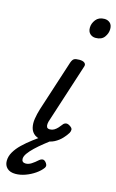

<svg xmlns="http://www.w3.org/2000/svg" viewBox="-204 -853 709 1169"><g transform="rotate(15 150.5 -269.0)"><path d="M142 16Q100 16 78.5 0.5Q57 -15 50.5 -41Q44 -67 49 -98.5Q54 -130 64 -162L168 -483Q175 -503 185 -509Q195 -515 218 -515Q241 -515 251.5 -506Q262 -497 257 -483L138 -115Q133 -102 131.5 -89Q130 -76 134.5 -67.5Q139 -59 154 -59Q168 -59 180 -66Q192 -73 202.5 -84.5Q213 -96 221 -107Q227 -116 238.5 -119Q250 -122 265 -112Q281 -102 281.5 -91.5Q282 -81 276 -70Q266 -53 247 -32.5Q228 -12 201.5 2Q175 16 142 16ZM278 -669Q258 -669 243.5 -682Q229 -695 229 -720Q229 -747 247.5 -771Q266 -795 302 -795Q322 -795 336.5 -782.5Q351 -770 351 -744Q351 -717 333.5 -693Q316 -669 278 -669ZM21 257Q-13 257 -31.5 239.5Q-50 222 -50 194Q-50 165 -34 137.5Q-18 110 8.5 84.5Q35 59 68 34Q101 9 136 -16L202 -17V-11Q171 13 142 36Q113 59 90 81Q67 103 53.5 122Q40 141 40 157Q40 168 46.5 174Q53 180 65 180Q83 180 101 168.5Q119 157 140 138Q148 131 158 129.5Q168 128 178 138Q185 145 188.5 154.5Q192 164 185 175Q170 196 142.5 215Q115 234 83 245.5Q51 257 21 257Z"/></g></svg>

Font: Playwrite CO
Style: Regular
Weight: 400
Designer: Veronika Burian, José Scaglione
Foundry: TypeTogether
Version: Version 1.000